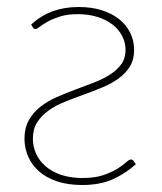

<svg xmlns="http://www.w3.org/2000/svg" viewBox="-20 -521 462 549"><path d="M368.5 -51.5Q338.5 -24.5 302 -8.2Q265.5 8 215 8Q174.5 8 143.8 -2.2Q113 -12.5 92.2 -30.5Q71.5 -48.5 60.8 -72.8Q50 -97 50 -124.5Q50 -155.5 62.5 -177.5Q75 -199.5 95.2 -215.5Q115.5 -231.5 141.5 -243Q167.5 -254.5 194.5 -264.5Q221.5 -274.5 247.5 -284.5Q273.5 -294.5 293.8 -307.2Q314 -320 326.5 -337Q339 -354 339 -378.5Q339 -399.5 329.2 -418.2Q319.5 -437 301.8 -450.8Q284 -464.5 258.8 -472.5Q233.5 -480.5 202.5 -480.5Q172.5 -480.5 151.5 -473.8Q130.5 -467 116.5 -459.2Q102.5 -451.5 94 -444.8Q85.5 -438 81 -438Q77 -438 74 -442.5L69 -451Q98 -477 131.2 -489Q164.5 -501 205 -501Q241.5 -501 270.8 -491.8Q300 -482.5 320.8 -466Q341.5 -449.5 352.5 -427Q363.5 -404.5 363.5 -378.5Q363.5 -350 351 -330.2Q338.5 -310.5 318.2 -296Q298 -281.5 272 -270.8Q246 -260 218.8 -250.2Q191.5 -240.5 165.5 -230Q139.5 -219.5 119.2 -205.2Q99 -191 86.5 -171.5Q74 -152 74 -124.5Q74 -102 83.2 -81.5Q92.5 -61 110.5 -45.5Q128.5 -30 155 -21Q181.5 -12 216 -12Q251 -12 275.2 -20.2Q299.5 -28.5 315.5 -38.5Q331.5 -48.5 340.5 -56.8Q349.5 -65 354.5 -65Q359 -65 362.5 -60L368.5 -51.5Z"/></svg>

Font: Lato 2
Style: Regular
Weight: 200
Designer: Lukasz Dziedzic with Adam Twardoch and Botio Nikoltchev
Foundry: tyPoland Lukasz Dziedzic
Version: Version 2.015; 2015-08-06; http://www.latofonts.com/